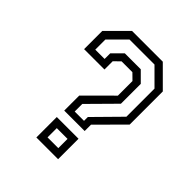

<svg xmlns="http://www.w3.org/2000/svg" viewBox="-195 -820 940 940"><g transform="rotate(45 275.0 -350.0)"><path d="M215.5 -189.5V-293.5L349.5 -427V-528L318.5 -558.5H243.5L212.5 -528V-471H71.5V-597L174.5 -700H387.5L490.5 -597V-367.5L357 -233.5V-189.5ZM255 -222.5H319.5V-249L452 -383.5V-578L368.5 -661.5H195.5L112 -578V-508H176.5V-547L227 -597.5H337.5L388 -547V-409.5L255 -275ZM212 0V-141.5H362.5V0ZM250.5 -39H325V-103H250.5Z"/></g></svg>

Font: Tourney Expanded
Style: Regular
Weight: 400
Width: 7
Designer: Tyler Finck
Foundry: Etcetera Type Co
Version: Version 1.010; ttfautohint (v1.8.3)